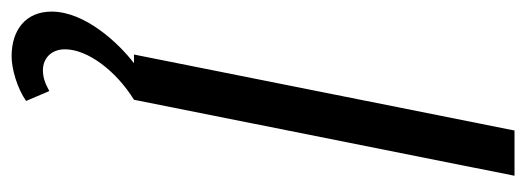

<svg xmlns="http://www.w3.org/2000/svg" viewBox="-347 -388 907 331"><g transform="rotate(90 106.5 -222.5)"><path d="M-39 142C-39 187 -7 211 38 211C60 211 94 201 115 186L98 146C85 153 75 157 62 157C42 157 26 143 26 119C26 80 63 31 113 0L244 -656H166L35 0H50C16 26 -39 84 -39 142Z"/></g></svg>

Font: Cambridge Sans Italic
Style: Regular
Weight: 400
Italic angle: -11°
Version: Version 2.000;PS 002.000;hotconv 1.0.88;makeotf.lib2.5.64775